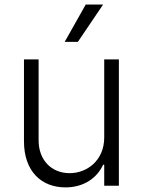

<svg xmlns="http://www.w3.org/2000/svg" viewBox="-20 -802 617 829"><path d="M259.2 -621.1H316.1L425.1 -782.3H350.1ZM430 -208.5C430 -108.3 354.8 -54.3 280.9 -54.3C202.1 -54.3 146.7 -110.8 146.7 -196V-545.5H83.5V-192.1C83.5 -62.9 158 7.1 262.8 7.1C342.7 7.1 399.5 -34.4 425.1 -90.6H430V0H493.3V-545.5H430Z"/></svg>

Font: TID UI Light
Style: Regular
Weight: 300
Designer: The TID Project Authors
Foundry: Bakken & Bæck
Version: Version 1.001;hotconv 1.0.109;makeotfexe 2.5.65596